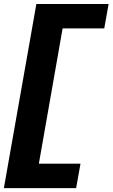

<svg xmlns="http://www.w3.org/2000/svg" viewBox="-60 -745 567 966"><path d="M-40.5 201.5H323L345 78.5H135.5L255 -602H464.5L486.5 -725H123Z"/></svg>

Font: Anybody Expanded
Style: Bold Italic
Weight: 700
Width: 7
Italic angle: -10°
Version: Version 1.113;gftools[0.9.25]